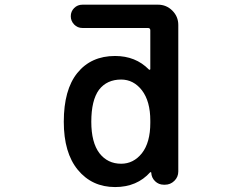

<svg xmlns="http://www.w3.org/2000/svg" viewBox="-20 -794 1040 804"><path d="M461.9 -10.7Q365.2 -10.7 305.7 -83Q247.1 -154.3 247.1 -284.2Q247.1 -418 303.7 -488.3Q361.3 -559.6 461.9 -559.6Q547.9 -559.6 603.5 -502.9Q605.5 -501 607.4 -502Q609.4 -502.9 609.4 -504.9V-667Q609.4 -676.8 599.6 -676.8H325.2Q304.7 -676.8 290.5 -691.4Q276.4 -706.1 276.4 -726.1Q276.4 -746.1 290.5 -760.3Q304.7 -774.4 325.2 -774.4H641.6Q676.8 -774.4 701.7 -749.5Q726.6 -724.6 726.6 -689.5V-76.2Q726.6 -52.7 710 -36.6Q693.4 -20.5 670.9 -20.5H666Q644.5 -20.5 629.4 -35.2Q614.3 -49.8 613.3 -71.3Q613.3 -72.3 611.8 -72.8Q610.4 -73.2 609.4 -73.2Q553.7 -10.7 461.9 -10.7ZM487.3 -460.9Q427.7 -460.9 394.5 -418Q362.3 -374 362.3 -284.2Q362.3 -197.3 396.5 -152.3Q430.7 -108.4 487.3 -108.4Q539.1 -108.4 574.2 -152.3Q609.4 -197.3 609.4 -279.3V-289.1Q609.4 -370.1 574.2 -416Q539.1 -460.9 487.3 -460.9Z"/></svg>

Font: Rounded-X Mgen+ 2m medium
Style: Regular
Weight: 500
Designer: [Source Han Sans]
Ryoko NISHIZUKA  (kana & ideographs); Paul D. Hunt (Latin, Greek & Cyrillic); Wenlong ZHANG  (bopomofo
Version: Version 1.059.20150602